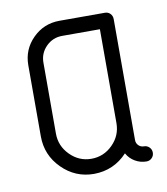

<svg xmlns="http://www.w3.org/2000/svg" viewBox="-61 -507 494 568"><g transform="rotate(-10 186.5 -223.0)"><path d="M41 -127.4V-340.8Q41 -388.2 74.2 -421.4Q107.4 -454.6 154.8 -454.6H291Q300.8 -454.6 307.1 -448Q313.5 -441.4 313.5 -431.6V-68.4Q313.5 -58.6 320.1 -52Q326.7 -45.4 336.2 -45.4Q345.7 -45.4 352.3 -38.8Q358.9 -32.2 358.9 -22.7Q358.9 -13.2 352.3 -6.6Q345.7 0 336.4 0Q317.9 0 302 -9.3Q286.1 -18.6 277.3 -34.7Q236.8 8.8 177.2 9.3Q121.1 9.3 81.1 -30.8Q41 -70.8 41 -127.4ZM86.4 -127.4Q86.4 -90.3 113.3 -63.2Q140.1 -36.1 177.2 -36.1Q214.4 -36.1 241.2 -63Q268.1 -89.8 268.1 -127.4V-409.2H154.8Q126.5 -409.2 106.4 -389.2Q86.4 -369.1 86.4 -340.8Z"/></g></svg>

Font: OpenGost Type A TT
Style: Regular
Weight: 400
Version: Version 0.3